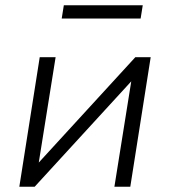

<svg xmlns="http://www.w3.org/2000/svg" viewBox="-20 -705 642 725"><path d="M53 0 130 -489H190L123 -70H107L491 -489H549L472 0H412L479 -419H495L111 0ZM213 -635 221 -685H519L511 -635Z"/></svg>

Font: Nunito Sans 10pt Light
Style: Italic
Weight: 300
Italic angle: -9°
Designer: Vernon Adams
Foundry: Vernon Adams
Version: Version 3.101;gftools[0.9.27]